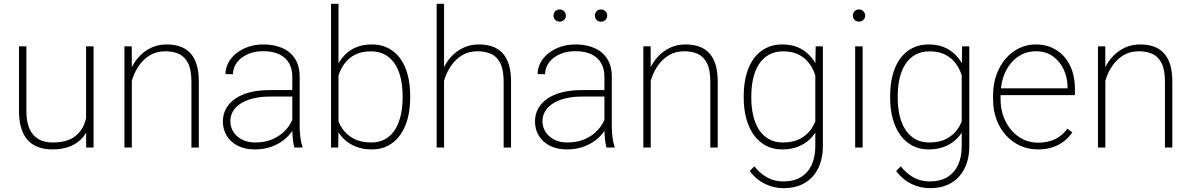

<svg xmlns="http://www.w3.org/2000/svg" viewBox="-20 -770 6217 1002"><path d="M429.2 -122.1V-528.3H468.3V0H429.7ZM436 -211.9 461.4 -212.9Q461.4 -164.6 449.5 -124Q437.5 -83.5 412.4 -53.5Q387.2 -23.4 347.7 -6.8Q308.1 9.8 252.9 9.8Q214.4 9.8 182.4 -1.2Q150.4 -12.2 127.2 -36.1Q104 -60.1 91.6 -98.6Q79.1 -137.2 79.1 -191.9V-528.3H117.7V-190.9Q117.7 -145 128.2 -113.3Q138.7 -81.5 157.2 -62.5Q175.8 -43.5 200.7 -34.9Q225.6 -26.4 254.9 -26.4Q323.2 -26.4 363 -52.7Q402.8 -79.1 419.4 -121.6Q436 -164.1 436 -211.9Z M668 -415.5V0H629.4V-528.3H667.5ZM660.6 -304.7 641.6 -327.1Q646 -369.1 662.4 -407.2Q678.7 -445.3 705.8 -474.6Q732.9 -503.9 769.3 -521Q805.7 -538.1 849.6 -538.1Q889.2 -538.1 920.4 -527.1Q951.7 -516.1 973.4 -492.7Q995.1 -469.2 1006.3 -432.4Q1017.6 -395.5 1017.6 -342.8V0H979V-342.8Q979 -405.3 961.9 -439.7Q944.8 -474.1 914.3 -488.3Q883.8 -502.4 843.3 -502.4Q796.4 -502.4 762.5 -481.7Q728.5 -460.9 706.5 -429.4Q684.6 -397.9 673.1 -364.3Q661.6 -330.6 660.6 -304.7Z M1505.4 -97.2V-370.1Q1505.4 -411.6 1487.8 -441.4Q1470.2 -471.2 1436.5 -487.1Q1402.8 -502.9 1354 -502.9Q1308.6 -502.9 1272.7 -487.1Q1236.8 -471.2 1216.3 -443.8Q1195.8 -416.5 1195.8 -382.8L1156.7 -383.3Q1156.7 -413.6 1171.1 -441.4Q1185.5 -469.2 1212.2 -491Q1238.8 -512.7 1275.1 -525.4Q1311.5 -538.1 1355 -538.1Q1410.6 -538.1 1453.4 -519.3Q1496.1 -500.5 1520 -462.9Q1543.9 -425.3 1543.9 -369.1V-108.4Q1543.9 -80.1 1547.9 -51.3Q1551.8 -22.5 1558.6 -4.9V0H1516.1Q1510.7 -18.6 1508.1 -45.4Q1505.4 -72.3 1505.4 -97.2ZM1518.1 -299.8 1519 -266.1H1390.1Q1341.3 -266.1 1302.7 -256.8Q1264.2 -247.6 1237.3 -230.5Q1210.4 -213.4 1196.3 -189.9Q1182.1 -166.5 1182.1 -137.2Q1182.1 -106.9 1198.2 -81.5Q1214.4 -56.2 1243.7 -41.3Q1272.9 -26.4 1311.5 -26.4Q1364.3 -26.4 1405 -44.7Q1445.8 -63 1473.6 -94.5Q1501.5 -126 1514.2 -167.5L1531.2 -139.2Q1522.9 -113.3 1505.4 -86.9Q1487.8 -60.5 1460 -38.8Q1432.1 -17.1 1394.5 -3.7Q1356.9 9.8 1309.1 9.8Q1258.8 9.8 1221.4 -9Q1184.1 -27.8 1163.6 -60.8Q1143.1 -93.8 1143.1 -136.2Q1143.1 -172.9 1159.7 -203.1Q1176.3 -233.4 1207.8 -255.1Q1239.3 -276.9 1284.4 -288.3Q1329.6 -299.8 1386.2 -299.8Z M1707.5 -750H1746.6V-102.5L1745.1 0H1707.5ZM2120.6 -269.5V-259.3Q2120.6 -199.2 2107.2 -149.9Q2093.8 -100.6 2068.1 -64.9Q2042.5 -29.3 2005.4 -9.8Q1968.3 9.8 1920.9 9.8Q1875.5 9.8 1839.6 -3.9Q1803.7 -17.6 1777.8 -41.7Q1752 -65.9 1736.1 -97.9Q1720.2 -129.9 1713.9 -166.5V-348.6Q1722.2 -390.1 1738.8 -424.6Q1755.4 -459 1780.8 -484.6Q1806.2 -510.3 1841.1 -524.2Q1876 -538.1 1919.9 -538.1Q1967.8 -538.1 2005.1 -519.3Q2042.5 -500.5 2068.1 -465.6Q2093.8 -430.7 2107.2 -381.1Q2120.6 -331.5 2120.6 -269.5ZM2081.1 -259.3V-269.5Q2081.1 -319.3 2071.3 -361.8Q2061.5 -404.3 2041.3 -435.5Q2021 -466.8 1989.7 -484.4Q1958.5 -502 1916 -502Q1869.1 -502 1837.2 -486.6Q1805.2 -471.2 1784.9 -446.8Q1764.6 -422.4 1753.2 -394.3Q1741.7 -366.2 1736.3 -341.3V-168.9Q1745.1 -130.4 1767.3 -97.9Q1789.6 -65.4 1826.9 -45.9Q1864.3 -26.4 1917 -26.4Q1959 -26.4 1990 -43.9Q2021 -61.5 2041 -92.8Q2061 -124 2071 -166.5Q2081.1 -209 2081.1 -259.3Z M2297.4 -750V0H2258.8V-750ZM2290 -304.7 2271 -327.1Q2275.4 -369.1 2291.7 -407.2Q2308.1 -445.3 2335.2 -474.6Q2362.3 -503.9 2398.7 -521Q2435.1 -538.1 2479 -538.1Q2518.6 -538.1 2549.8 -527.1Q2581.1 -516.1 2602.8 -492.7Q2624.5 -469.2 2635.7 -432.4Q2647 -395.5 2647 -342.8V0H2608.4V-342.8Q2608.4 -405.3 2591.3 -439.7Q2574.2 -474.1 2543.7 -488.3Q2513.2 -502.4 2472.7 -502.4Q2425.8 -502.4 2391.8 -481.7Q2357.9 -460.9 2335.9 -429.4Q2314 -397.9 2302.5 -364.3Q2291 -330.6 2290 -304.7Z M3134.3 -97.2V-370.1Q3134.3 -411.6 3116.7 -441.4Q3099.1 -471.2 3065.4 -487.1Q3031.7 -502.9 2982.9 -502.9Q2937.5 -502.9 2901.6 -487.1Q2865.7 -471.2 2845.2 -443.8Q2824.7 -416.5 2824.7 -382.8L2785.6 -383.3Q2785.6 -413.6 2800 -441.4Q2814.5 -469.2 2841.1 -491Q2867.7 -512.7 2904.1 -525.4Q2940.4 -538.1 2983.9 -538.1Q3039.6 -538.1 3082.3 -519.3Q3125 -500.5 3148.9 -462.9Q3172.9 -425.3 3172.9 -369.1V-108.4Q3172.9 -80.1 3176.8 -51.3Q3180.7 -22.5 3187.5 -4.9V0H3145Q3139.6 -18.6 3137 -45.4Q3134.3 -72.3 3134.3 -97.2ZM3147 -299.8 3147.9 -266.1H3019Q2970.2 -266.1 2931.6 -256.8Q2893.1 -247.6 2866.2 -230.5Q2839.4 -213.4 2825.2 -189.9Q2811 -166.5 2811 -137.2Q2811 -106.9 2827.1 -81.5Q2843.3 -56.2 2872.6 -41.3Q2901.9 -26.4 2940.4 -26.4Q2993.2 -26.4 3033.9 -44.7Q3074.7 -63 3102.5 -94.5Q3130.4 -126 3143.1 -167.5L3160.2 -139.2Q3151.9 -113.3 3134.3 -86.9Q3116.7 -60.5 3088.9 -38.8Q3061 -17.1 3023.4 -3.7Q2985.8 9.8 2938 9.8Q2887.7 9.8 2850.3 -9Q2813 -27.8 2792.5 -60.8Q2772 -93.8 2772 -136.2Q2772 -172.9 2788.6 -203.1Q2805.2 -233.4 2836.7 -255.1Q2868.2 -276.9 2913.3 -288.3Q2958.5 -299.8 3015.1 -299.8ZM2868.7 -688.5Q2868.7 -702.1 2877.4 -711.4Q2886.2 -720.7 2900.4 -720.7Q2914.6 -720.7 2923.8 -711.4Q2933.1 -702.1 2933.1 -688.5Q2933.1 -675.3 2923.8 -666.3Q2914.6 -657.2 2900.4 -657.2Q2886.2 -657.2 2877.4 -666.3Q2868.7 -675.3 2868.7 -688.5ZM3084.5 -688.5Q3084.5 -701.7 3093.5 -711.2Q3102.5 -720.7 3116.7 -720.7Q3130.4 -720.7 3139.6 -711.2Q3148.9 -701.7 3148.9 -688.5Q3148.9 -675.3 3139.6 -666Q3130.4 -656.7 3116.7 -656.7Q3102.5 -656.7 3093.5 -666Q3084.5 -675.3 3084.5 -688.5Z M3376 -415.5V0H3337.4V-528.3H3375.5ZM3368.7 -304.7 3349.6 -327.1Q3354 -369.1 3370.4 -407.2Q3386.7 -445.3 3413.8 -474.6Q3440.9 -503.9 3477.3 -521Q3513.7 -538.1 3557.6 -538.1Q3597.2 -538.1 3628.4 -527.1Q3659.7 -516.1 3681.4 -492.7Q3703.1 -469.2 3714.4 -432.4Q3725.6 -395.5 3725.6 -342.8V0H3687V-342.8Q3687 -405.3 3669.9 -439.7Q3652.8 -474.1 3622.3 -488.3Q3591.8 -502.4 3551.3 -502.4Q3504.4 -502.4 3470.5 -481.7Q3436.5 -460.9 3414.6 -429.4Q3392.6 -397.9 3381.1 -364.3Q3369.6 -330.6 3368.7 -304.7Z M4236.8 -528.3H4274.4V-8.3Q4274.4 59.6 4249.5 109.1Q4224.6 158.7 4179 185.3Q4133.3 211.9 4069.8 211.9Q4033.7 211.9 4000.7 201.2Q3967.8 190.4 3940.2 170.2Q3912.6 149.9 3892.6 122.6L3916.5 98.1Q3947.8 136.7 3984.6 156.7Q4021.5 176.8 4067.9 176.8Q4122.6 176.8 4159.7 154.3Q4196.8 131.8 4215.8 90.6Q4234.9 49.3 4234.9 -7.3V-412.1ZM3861.3 -259.3V-269.5Q3861.3 -331.5 3875 -381.1Q3888.7 -430.7 3914.6 -465.6Q3940.4 -500.5 3977.8 -519.3Q4015.1 -538.1 4062.5 -538.1Q4106.9 -538.1 4141.4 -524.2Q4175.8 -510.3 4201.4 -484.6Q4227.1 -459 4243.4 -424.6Q4259.8 -390.1 4268.1 -348.6V-166.5Q4261.7 -129.9 4246.1 -97.9Q4230.5 -65.9 4204.6 -41.7Q4178.7 -17.6 4143.1 -3.9Q4107.4 9.8 4061.5 9.8Q4014.6 9.8 3977.5 -9.8Q3940.4 -29.3 3914.6 -64.9Q3888.7 -100.6 3875 -149.9Q3861.3 -199.2 3861.3 -259.3ZM3900.9 -269.5V-259.3Q3900.9 -209 3910.9 -166.5Q3920.9 -124 3941.2 -92.8Q3961.4 -61.5 3992.7 -43.9Q4023.9 -26.4 4065.4 -26.4Q4119.1 -26.4 4155.8 -45.9Q4192.4 -65.4 4214.4 -97.7Q4236.3 -129.9 4245.1 -168.9V-341.3Q4239.7 -366.2 4228.5 -394.3Q4217.3 -422.4 4197 -446.8Q4176.8 -471.2 4145 -486.6Q4113.3 -502 4066.4 -502Q4024.4 -502 3992.9 -484.4Q3961.4 -466.8 3941.2 -435.5Q3920.9 -404.3 3910.9 -361.8Q3900.9 -319.3 3900.9 -269.5Z M4481.9 -528.3V0H4442.9V-528.3ZM4430.7 -688.5Q4430.7 -701.7 4439.7 -711.2Q4448.7 -720.7 4462.9 -720.7Q4476.6 -720.7 4485.8 -711.2Q4495.1 -701.7 4495.1 -688.5Q4495.1 -675.3 4485.8 -666.3Q4476.6 -657.2 4462.9 -657.2Q4448.7 -657.2 4439.7 -666.3Q4430.7 -675.3 4430.7 -688.5Z M5001 -528.3H5038.6V-8.3Q5038.6 59.6 5013.7 109.1Q4988.8 158.7 4943.1 185.3Q4897.5 211.9 4834 211.9Q4797.9 211.9 4764.9 201.2Q4731.9 190.4 4704.3 170.2Q4676.8 149.9 4656.7 122.6L4680.7 98.1Q4711.9 136.7 4748.8 156.7Q4785.6 176.8 4832 176.8Q4886.7 176.8 4923.8 154.3Q4960.9 131.8 4980 90.6Q4999 49.3 4999 -7.3V-412.1ZM4625.5 -259.3V-269.5Q4625.5 -331.5 4639.2 -381.1Q4652.8 -430.7 4678.7 -465.6Q4704.6 -500.5 4741.9 -519.3Q4779.3 -538.1 4826.7 -538.1Q4871.1 -538.1 4905.5 -524.2Q4939.9 -510.3 4965.6 -484.6Q4991.2 -459 5007.6 -424.6Q5023.9 -390.1 5032.2 -348.6V-166.5Q5025.9 -129.9 5010.3 -97.9Q4994.6 -65.9 4968.8 -41.7Q4942.9 -17.6 4907.2 -3.9Q4871.6 9.8 4825.7 9.8Q4778.8 9.8 4741.7 -9.8Q4704.6 -29.3 4678.7 -64.9Q4652.8 -100.6 4639.2 -149.9Q4625.5 -199.2 4625.5 -259.3ZM4665 -269.5V-259.3Q4665 -209 4675 -166.5Q4685.1 -124 4705.3 -92.8Q4725.6 -61.5 4756.8 -43.9Q4788.1 -26.4 4829.6 -26.4Q4883.3 -26.4 4919.9 -45.9Q4956.5 -65.4 4978.5 -97.7Q5000.5 -129.9 5009.3 -168.9V-341.3Q5003.9 -366.2 4992.7 -394.3Q4981.4 -422.4 4961.2 -446.8Q4940.9 -471.2 4909.2 -486.6Q4877.4 -502 4830.6 -502Q4788.6 -502 4757.1 -484.4Q4725.6 -466.8 4705.3 -435.5Q4685.1 -404.3 4675 -361.8Q4665 -319.3 4665 -269.5Z M5396.5 9.8Q5346.7 9.8 5304.2 -9.5Q5261.7 -28.8 5230 -63.7Q5198.2 -98.6 5180.4 -146.5Q5162.6 -194.3 5162.6 -251.5V-272.9Q5162.6 -332 5180.4 -380.6Q5198.2 -429.2 5229 -464.6Q5259.8 -500 5300 -519Q5340.3 -538.1 5386.2 -538.1Q5432.6 -538.1 5470.2 -521Q5507.8 -503.9 5534.7 -473.1Q5561.5 -442.4 5575.7 -399.9Q5589.8 -357.4 5589.8 -306.2V-273.4H5187V-309.1H5551.3V-315.4Q5550.8 -365.2 5531 -407.7Q5511.2 -450.2 5474.6 -476.3Q5438 -502.4 5386.2 -502.4Q5344.7 -502.4 5310.8 -484.9Q5276.9 -467.3 5252.4 -436.3Q5228 -405.3 5214.8 -363.5Q5201.7 -321.8 5201.7 -272.9V-251.5Q5201.7 -204.6 5216.3 -163.6Q5231 -122.6 5257.3 -91.6Q5283.7 -60.5 5319.3 -43Q5355 -25.4 5397.5 -25.4Q5443.4 -25.4 5481.4 -41.5Q5519.5 -57.6 5550.8 -98.1L5576.2 -79.1Q5558.6 -53.7 5533.7 -33.7Q5508.8 -13.7 5474.9 -2Q5440.9 9.8 5396.5 9.8Z M5748.5 -415.5V0H5710V-528.3H5748ZM5741.2 -304.7 5722.2 -327.1Q5726.6 -369.1 5742.9 -407.2Q5759.3 -445.3 5786.4 -474.6Q5813.5 -503.9 5849.9 -521Q5886.2 -538.1 5930.2 -538.1Q5969.7 -538.1 6001 -527.1Q6032.2 -516.1 6054 -492.7Q6075.7 -469.2 6086.9 -432.4Q6098.1 -395.5 6098.1 -342.8V0H6059.6V-342.8Q6059.6 -405.3 6042.5 -439.7Q6025.4 -474.1 5994.9 -488.3Q5964.4 -502.4 5923.8 -502.4Q5877 -502.4 5843 -481.7Q5809.1 -460.9 5787.1 -429.4Q5765.1 -397.9 5753.7 -364.3Q5742.2 -330.6 5741.2 -304.7Z"/></svg>

Font: Roboto ExtraLight
Style: Regular
Weight: 250
Designer: Christian Robertson
Foundry: Google
Version: Version 3.009; 2024